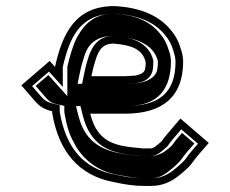

<svg xmlns="http://www.w3.org/2000/svg" viewBox="-20 -570 755 630"><path d="M424 -322C414.6 -322 400.1 -320 390 -320H280C283.3 -336.4 286 -349.2 292 -368C301.2 -399.3 312.7 -427 352 -427C403.3 -422.7 444.8 -412.8 457 -370C457 -368.7 457.3 -367.3 458 -366C458 -359.3 457.7 -354 457 -350C457 -330 440.4 -326.1 424 -322ZM161 -353V-350L143 -370L50 -290L96 -237C110.1 -220.2 127.5 -210.2 151 -205C151 -201.7 151.3 -198.3 152 -195C173.1 -75.5 236.5 6.9 356 28C386.7 34.6 416.3 40 452 40H476C510.7 40 536.9 27.8 558 13C573.7 1.2 599.1 -19.1 610 -35C626.8 -58.5 646.4 -79.2 665 -101L572 -181L532 -134C524.2 -124.9 517.4 -117.1 510 -106C505.4 -101.4 490.3 -89.7 488 -88C483.3 -84.9 479.8 -83 472 -83H453C448.3 -83 443.7 -83.3 439 -84C411.2 -86.8 385.5 -88.8 361 -97C312.6 -111.5 288.6 -146.7 276 -197H390C509.7 -197 581 -248.8 581 -369C580.3 -385 577.7 -398.7 573 -410C566.7 -433.2 554.7 -455.4 540 -472C500.8 -520.2 437.3 -546.1 355 -550C226.4 -550 185.1 -459.1 161 -353ZM353 -452H352C295.4 -452 277.1 -405.9 268.1 -375.3C262 -356.1 258.8 -341.2 255.5 -324.9L249.5 -295H390C402.8 -295 417.5 -297 424 -297H427.1C439.1 -300 459.3 -301.5 473.5 -321.7C479 -329.4 481.4 -338.5 482 -348.2C482.8 -353.7 483 -359.4 483 -366V-371.9C467.2 -434.8 406 -448.7 353 -452ZM354.4 -525C433 -521.1 487.1 -497.4 520.9 -455.8C533.6 -441.5 543.5 -423.1 548.9 -403.4C551.5 -393.8 555.3 -383.3 556 -368.5C555.6 -263.1 500.7 -222 390 -222H244L251.7 -190.9C265.5 -135.8 295.4 -91 353.5 -73.2C383 -63.5 409.3 -61.8 436 -59.2C443.1 -58.2 447.1 -58 453 -58H472C484.3 -58 496 -63.3 501.9 -67.2C506.4 -70.3 521.3 -81.9 529.4 -90.1C536.5 -100.6 542.4 -107.7 551 -117.8L574.7 -145.7L629.6 -98.4C614.9 -81.6 602.8 -67.9 589.5 -49.4C582.2 -38.7 557.6 -18 543.3 -7.3C524.5 5.8 504.4 15 476 15H452C418.6 15 392.1 10.2 360.8 3.5C249.9 -16.1 196 -89.8 176.6 -199.6C176.1 -202 176 -203.2 176 -205V-225.1L156.4 -229.4C137.1 -233.7 125.7 -240.5 115 -253.2L85.3 -287.4L140.8 -335.1L186 -284.9V-350C208 -445.8 241.6 -524.5 354.4 -525ZM498 -369.8V-366C498 -359.5 497.7 -353.6 497 -348.8C496.4 -336.1 491.2 -324.3 478.9 -315.1C460.7 -301.5 445.5 -300.4 431.7 -297H424C422 -297 407.1 -295 390 -295H234.7L240.3 -323.1C243.6 -339.4 246.6 -353.6 252.7 -372.7C260.1 -397.9 272.7 -452 352 -452H354.7C415.1 -447.5 483.2 -429.8 498 -369.8ZM541 -368.7C540.3 -383.3 537.6 -395.6 533.8 -404.8C528 -426.1 517.6 -445.6 504.6 -460.3C470.9 -501.8 422.4 -521.4 353.5 -525C297.6 -524.4 263.4 -501.3 233.8 -449.8C220.2 -424.4 209 -386.2 201 -351.2V-254.6L138.7 -323.8L97.2 -288.1L131.3 -248.8C142.2 -235.8 151.2 -231.5 164.4 -228.6L191 -222.6V-205C191 -202.6 191.2 -200.7 191.7 -197.9C198.5 -159.4 206.3 -130.7 222 -102.9C251.5 -43.9 304.5 -7.1 366.9 3.9C397.5 9.3 422 15 452 15H476C494.1 15 509.8 9.1 527.7 -3.3C541.4 -13.7 565.8 -34.1 573.4 -45C587.7 -65.2 602.7 -81.8 617.8 -99.1L577.3 -133.9L567.3 -122.2C559.3 -112.9 553.5 -106.3 546.9 -96.4C541 -87.5 522.5 -74.8 518.7 -72C512.2 -67.1 494.3 -58 472 -58H453C445.7 -58 438.9 -58.5 431.5 -59.4C405.5 -62 375.6 -64 342.9 -74.7C276 -95.2 249.5 -141.2 236.5 -193.1L229.3 -222H390C441.4 -222 475.2 -232.2 499.8 -254.2C524.2 -275.9 540.9 -312.1 541 -368.7Z"/></svg>

Font: Tape
Style: Regular
Weight: 500
Foundry: Cannot Into Space Fonts
Version: Version 0.97